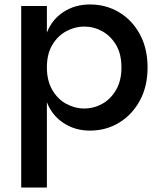

<svg xmlns="http://www.w3.org/2000/svg" viewBox="-20 -578 719 860"><path d="M383 7Q316 7 264.5 -27Q213 -61 190 -120V262H75V-551H190V-432Q213 -491 264.5 -524.5Q316 -558 383 -558Q455 -558 513.5 -523Q572 -488 606.5 -424.5Q641 -361 641 -276Q641 -191 606.5 -127.5Q572 -64 513.5 -28.5Q455 7 383 7ZM357 -92Q400 -92 438 -113Q476 -134 500 -175.5Q524 -217 524 -276Q524 -336 500 -376.5Q476 -417 438 -438Q400 -459 357 -459Q315 -459 276.5 -438Q238 -417 214 -376.5Q190 -336 190 -276Q190 -217 214 -175.5Q238 -134 276.5 -113Q315 -92 357 -92Z"/></svg>

Font: Parkinsans Light Medium
Style: Regular
Weight: 500
Version: Version 1.000